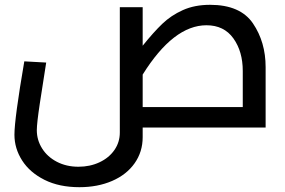

<svg xmlns="http://www.w3.org/2000/svg" viewBox="-20 -530 1184 798"><path d="M1084 0H573V40Q573 101 539.5 148.5Q506 196 446 222Q386 248 310 248Q226 248 165 217.5Q104 187 72 137Q40 87 40 30Q40 -36 81 -275L172 -270Q158 -183 145.5 -100Q133 -17 133 11Q133 52 155 87Q177 122 216.5 142.5Q256 163 306 163Q354 163 393.5 144.5Q433 126 455.5 93.5Q478 61 478 21V-500H573V-340Q618 -396 654.5 -431Q691 -466 740 -488Q789 -510 853 -510Q979 -510 1031.5 -432.5Q1084 -355 1084 -251ZM573 -220V-85H989V-235Q989 -316 950 -370.5Q911 -425 838 -425Q701 -425 573 -220Z"/></svg>

Font: Cairo SemiBold
Style: Regular
Weight: 600
Designer: Mohamed Gaber, the designers of Titillium
Foundry: Kief Type Foundry
Version: Version 2.009; ttfautohint (v1.5.33-1714) -l 8 -r 50 -G 200 